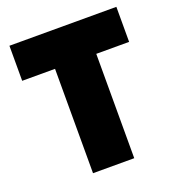

<svg xmlns="http://www.w3.org/2000/svg" viewBox="-128 -803 833 906"><g transform="rotate(-20 288.5 -350.0)"><path d="M185 0H392V-524H557V-700H20V-524H185Z"/></g></svg>

Font: Fixel Text Black
Style: Regular
Weight: 900
Width: 4
Designer: AlfaBravo + MacPaw
Foundry: Kyrylo Tkachov, Marchela Mozhyna, Serhii Makarenko, Maria Weinstein, Zakhar Kryvoshyya
Version: Version 1.211